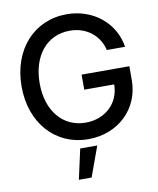

<svg xmlns="http://www.w3.org/2000/svg" viewBox="-103 -818 937 1137"><g transform="rotate(-10 366.0 -250.0)"><path d="M376.5 11.7C555.2 11.7 689 -114.7 689 -288.1V-371.6H401.9V-281.2H582C581.1 -165.5 492.2 -87.4 377.9 -87.4C239.7 -87.4 148.4 -198.2 148.4 -363.3C148.4 -529.3 239.3 -640.1 377.4 -640.1C477.5 -640.1 553.7 -579.1 574.2 -489.3H684.1C661.1 -637.2 534.2 -739.3 376 -739.3C181.2 -739.3 39.6 -587.4 39.6 -363.3C39.6 -142.6 179.2 11.7 376.5 11.7ZM317.9 57.6 277.8 238.8H354.5L420.4 57.6Z"/></g></svg>

Font: Inteeer Medium
Style: Regular
Weight: 500
Designer: Rasmus Andersson
Foundry: rsms
Version: Version 4.001;Glyphs 3.4 (3402)